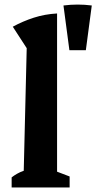

<svg xmlns="http://www.w3.org/2000/svg" viewBox="-20 -821 422 841"><path d="M31 0V-44Q41 -52 54 -59.5Q67 -67 84 -73L97 -610L36 -704Q80 -728 128 -743.5Q176 -759 230 -762V-69L285 -48V0ZM284 -601 258 -797Q320 -805 382 -797L356 -601Z"/></svg>

Font: Piazzolla Thin ExtraBold
Style: Regular
Weight: 800
Version: Version 2.005